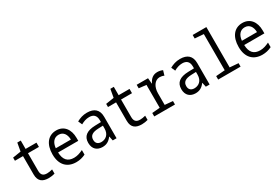

<svg xmlns="http://www.w3.org/2000/svg" viewBox="64 -1796 4112 2841"><g transform="rotate(-30 2120.0 -375.0)"><path d="M360 10C396 10 434 4 464 -5V-77C432 -68 398 -63 372 -63C305 -63 275 -94 275 -164V-463H462V-536H276V-679H217L192 -539L52 -517V-463H190V-149C190 -27 262 10 360 10Z M831 10C887 10 937 -2 989 -27V-105C936 -80 889 -63 834 -63C728 -63 670 -121 666 -250H1011V-300C1011 -448 934 -547 803 -547C665 -547 580 -441 580 -265C580 -88 675 10 831 10ZM926 -321H668C677 -417 725 -474 802 -474C881 -474 924 -412 926 -321Z M1280 10C1350 10 1398 -21 1437 -75H1440L1456 0H1521V-365C1521 -489 1451 -547 1329 -547C1258 -547 1205 -527 1153 -499L1183 -432C1225 -456 1273 -474 1324 -474C1392 -474 1440 -443 1440 -354V-323L1339 -320C1197 -316 1123 -262 1123 -149C1123 -41 1190 10 1280 10ZM1300 -63C1249 -63 1209 -88 1209 -151C1209 -220 1254 -255 1359 -259L1439 -262V-214C1439 -110 1372 -63 1300 -63Z M1950 10C1986 10 2024 4 2054 -5V-77C2022 -68 1988 -63 1962 -63C1895 -63 1865 -94 1865 -164V-463H2052V-536H1866V-679H1807L1782 -539L1642 -517V-463H1780V-149C1780 -27 1852 10 1950 10Z M2165 0H2519V-59L2384 -71V-268C2384 -377 2438 -464 2524 -464C2547 -464 2576 -458 2597 -447L2621 -528C2592 -541 2562 -547 2531 -547C2458 -547 2411 -507 2381 -440H2377L2368 -536H2174V-476L2299 -462V-71L2165 -59Z M2870 10C2940 10 2988 -21 3027 -75H3030L3046 0H3111V-365C3111 -489 3041 -547 2919 -547C2848 -547 2795 -527 2743 -499L2773 -432C2815 -456 2863 -474 2914 -474C2982 -474 3030 -443 3030 -354V-323L2929 -320C2787 -316 2713 -262 2713 -149C2713 -41 2780 10 2870 10ZM2890 -63C2839 -63 2799 -88 2799 -151C2799 -220 2844 -255 2949 -259L3029 -262V-214C3029 -110 2962 -63 2890 -63Z M3257 0H3640V-59L3494 -71V-760H3260V-700L3410 -689V-71L3257 -59Z M4011 10C4067 10 4117 -2 4169 -27V-105C4116 -80 4069 -63 4014 -63C3908 -63 3850 -121 3846 -250H4191V-300C4191 -448 4114 -547 3983 -547C3845 -547 3760 -441 3760 -265C3760 -88 3855 10 4011 10ZM4106 -321H3848C3857 -417 3905 -474 3982 -474C4061 -474 4104 -412 4106 -321Z"/></g></svg>

Font: Noto Sans Mono Condensed
Style: Regular
Weight: 400
Width: 3
Designer: Monotype Design Team
Foundry: Monotype Imaging Inc.
Version: Version 2.014